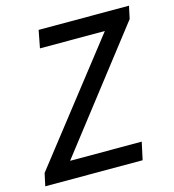

<svg xmlns="http://www.w3.org/2000/svg" viewBox="-102 -739 747 823"><g transform="rotate(-15 271.5 -327.5)"><path d="M-2 0 10 -56 417 -577H129L144 -655H545L533 -599L129 -78H447L430 0Z"/></g></svg>

Font: Source Sans 3 Medium
Style: Italic
Weight: 500
Italic angle: -11°
Designer: Paul D. Hunt
Foundry: Adobe
Version: Version 3.052;hotconv 1.1.0;makeotfexe 2.6.0